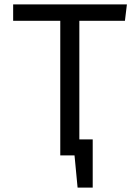

<svg xmlns="http://www.w3.org/2000/svg" viewBox="-20 -709 640 876"><path d="M550 -614 559 -689H40V-614H255V0H320L334 147H403V-73H342V-614Z"/></svg>

Font: FiraMono Nerd Font
Style: Regular
Weight: 400
Designer: Carrois Corporate & Edenspiekermann AG
Foundry: Carrois Corporate GbR & Edenspiekermann AG
Version: Version 003.206;Nerd Fonts 3.3.0